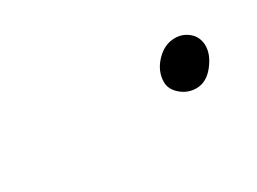

<svg xmlns="http://www.w3.org/2000/svg" viewBox="-24 -552 468 350"><g transform="rotate(-30 210.0 -376.5)"><path d="M325 -327Q307 -327 293 -339Q279 -351 279 -366Q279 -389 296.5 -407.5Q314 -426 336 -426Q353 -426 365.5 -415Q378 -404 378 -386Q378 -367 362 -347Q346 -327 325 -327Z"/></g></svg>

Font: Miama Nueva
Style: Medium
Weight: 400
Italic angle: -28°
Version: Version 1.0